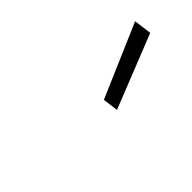

<svg xmlns="http://www.w3.org/2000/svg" viewBox="2 -940 539 539"><g transform="rotate(-45 271.0 -671.0)"><path d="M285 -601 504 -688 497 -741 279 -647Z"/></g></svg>

Font: Titillium Web
Style: Light Italic
Weight: 300
Italic angle: -13°
Version: Version 1.001;PS 57.000;hotconv 1.0.70;makeotf.lib2.5.55311